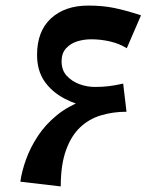

<svg xmlns="http://www.w3.org/2000/svg" viewBox="-20 -632 571 689"><path d="M198 37 53 20Q58 -17 73.5 -60Q89 -103 116 -144Q143 -185 184 -218.5Q225 -252 282 -272.5Q339 -293 415 -293L434 -231Q385 -231 342 -218Q299 -205 267 -174.5Q235 -144 216.5 -92Q198 -40 198 37ZM434 -231Q373 -231 315.5 -242.5Q258 -254 212 -278Q166 -302 139.5 -340.5Q113 -379 113 -435Q113 -520 163 -566Q213 -612 297 -612Q348 -612 389.5 -603.5Q431 -595 486 -577L435 -459Q407 -476 374 -483.5Q341 -491 307 -491Q281 -491 257 -483.5Q233 -476 217 -458.5Q201 -441 201 -412Q201 -380 219.5 -360Q238 -340 265 -330Q292 -320 321 -320Q345 -320 368 -322.5Q391 -325 422 -332Z"/></svg>

Font: Marhey Light
Style: Regular
Weight: 400
Version: Version 1.000